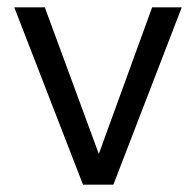

<svg xmlns="http://www.w3.org/2000/svg" viewBox="-20 -505 536 525"><path d="M207 0 19 -485H102.5L258 -63H242.5L396 -485H477L290 0Z"/></svg>

Font: Geologica Cursive ExtraLight
Style: Regular
Weight: 250
Designer: Sindre Bremnes, Frode Helland
Foundry: Monokrom Skriftforlag AS
Version: Version 1.010;gftools[0.9.28]